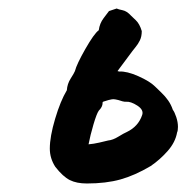

<svg xmlns="http://www.w3.org/2000/svg" viewBox="-20 -437 438 451"><path d="M398 -139Q398 -130 396 -126Q392 -103 374 -82.5Q356 -62 334 -47Q297 -25 263 -15.5Q229 -6 184 -6Q160 -6 144 -14Q128 -22 110 -45Q97 -65 97 -88Q97 -116 109.5 -158Q122 -200 137 -225Q138 -240 146 -252.5Q154 -265 156 -270Q160 -286 180.5 -322Q201 -358 212 -366Q214 -382 223.5 -394.5Q233 -407 236 -411L254 -417Q258 -415 268 -413Q278 -411 288 -400Q290 -398 299 -389.5Q308 -381 313 -364Q313 -351 308.5 -342Q304 -333 298.5 -326.5Q293 -320 291 -317Q279 -301 256 -270L260 -269Q278 -270 305 -258Q332 -246 344 -234Q349 -229 358.5 -220Q368 -211 375 -201Q382 -191 386 -179Q390 -174 394 -162Q398 -150 398 -139ZM276 -198H273Q270 -198 258 -202Q250 -204 246 -204Q243 -204 235 -202Q226 -199 223.5 -198.5Q221 -198 221 -196V-195Q221 -186 212 -177Q207 -170 199.5 -144.5Q192 -119 188 -98Q200 -99 213 -102Q226 -105 234 -107Q245 -108 258 -116Q271 -124 278 -127Q305 -140 314 -167Q318 -179 302.5 -189Q287 -199 276 -198Z"/></svg>

Font: Caveat
Style: Bold
Weight: 700
Designer: Pablo Impallari
Foundry: Pablo Impallari
Version: Version 1.500; ttfautohint (v1.6)